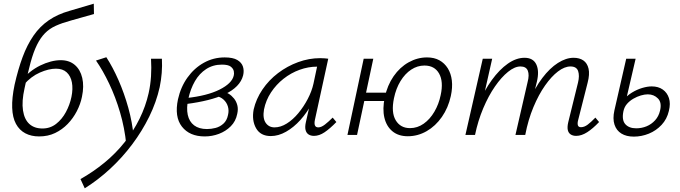

<svg xmlns="http://www.w3.org/2000/svg" viewBox="-20 -731 3685 1040"><path d="M192 8Q149 8 117 -9Q85 -26 66.5 -60Q48 -94 46 -147Q44 -200 59 -272Q78 -356 102.5 -422Q127 -488 161.5 -538Q196 -588 244 -621Q292 -654 356 -672L488 -711L489 -655L365 -620Q317 -607 282.5 -591.5Q248 -576 223.5 -551Q199 -526 180 -487.5Q161 -449 145.5 -392Q130 -335 113 -253Q97 -182 104.5 -133Q112 -84 139 -59.5Q166 -35 210 -35Q252 -35 284 -60Q316 -85 337 -124Q358 -163 367 -206Q376 -250 369.5 -284.5Q363 -319 341.5 -339Q320 -359 283 -359Q244 -359 196 -338Q148 -317 109 -272L93 -293Q116 -320 142.5 -341Q169 -362 197.5 -376Q226 -390 254.5 -397.5Q283 -405 309 -405Q355 -405 385 -379.5Q415 -354 425.5 -309Q436 -264 424 -207Q416 -167 396 -128.5Q376 -90 346.5 -59.5Q317 -29 278.5 -10.5Q240 8 192 8Z M439 289 416 239Q485 200 546 150Q607 100 655 39.5Q703 -21 736 -88Q769 -155 785 -226Q795 -271 798 -317.5Q801 -364 798 -413H857Q859 -374 856 -336Q853 -298 845 -259Q827 -178 788.5 -99.5Q750 -21 696 51Q642 123 576.5 183.5Q511 244 439 289ZM664 51Q655 -38 630.5 -121.5Q606 -205 571.5 -277.5Q537 -350 500 -403L556 -421Q591 -367 622 -296.5Q653 -226 675 -147Q697 -68 704 11Z M1089 8Q1007 8 965.5 -45Q924 -98 944 -193Q959 -260 995.5 -311Q1032 -362 1084 -391Q1136 -420 1197 -420Q1242 -420 1265.5 -406Q1289 -392 1296 -370Q1303 -348 1297 -323Q1289 -291 1263.5 -265Q1238 -239 1198 -220.5Q1158 -202 1106 -189Q1054 -176 992 -168L990 -200Q1102 -212 1169 -245.5Q1236 -279 1246 -321Q1249 -331 1246.5 -345Q1244 -359 1230 -370Q1216 -381 1182 -381Q1134 -381 1097 -357Q1060 -333 1036 -291.5Q1012 -250 1000 -196Q989 -146 997 -109Q1005 -72 1031.5 -52Q1058 -32 1101 -32Q1124 -32 1147.5 -38Q1171 -44 1190 -61Q1209 -78 1215 -108Q1221 -132 1214.5 -154Q1208 -176 1191 -191.5Q1174 -207 1149 -211L1186 -237Q1203 -233 1219 -223Q1235 -213 1247.5 -197.5Q1260 -182 1265.5 -161Q1271 -140 1265 -114Q1257 -74 1230 -47Q1203 -20 1166 -6Q1129 8 1089 8Z M1447 6Q1391 6 1367 -36.5Q1343 -79 1354 -138Q1367 -195 1401.5 -246Q1436 -297 1486 -335Q1536 -373 1595 -394.5Q1654 -416 1714 -416Q1728 -416 1739 -415Q1750 -414 1758 -413L1686 -83Q1677 -41 1704 -41Q1720 -41 1739.5 -56Q1759 -71 1782 -94L1802 -70Q1767 -34 1738 -14.5Q1709 5 1681 5Q1663 5 1651 -3Q1639 -11 1635 -27.5Q1631 -44 1637 -70L1676 -243L1710 -277Q1697 -222 1670 -171.5Q1643 -121 1607 -81Q1571 -41 1529.5 -17.5Q1488 6 1447 6ZM1467 -41Q1500 -41 1533.5 -62Q1567 -83 1596 -118Q1625 -153 1647 -195Q1669 -237 1678 -278L1702 -391L1730 -368Q1724 -369 1715 -369.5Q1706 -370 1698 -370Q1650 -370 1603 -353Q1556 -336 1516 -304.5Q1476 -273 1448 -230.5Q1420 -188 1410 -138Q1402 -91 1419 -66Q1436 -41 1467 -41Z M1862 0 1950 -413H2002L1914 0ZM1926 -184 1936 -229H2094L2085 -184ZM2189 7Q2138 7 2105.5 -20Q2073 -47 2062 -94Q2051 -141 2064 -203Q2078 -269 2112 -318Q2146 -367 2193.5 -393.5Q2241 -420 2293 -420Q2332 -420 2360 -404.5Q2388 -389 2405.5 -361Q2423 -333 2427.5 -295Q2432 -257 2422 -211Q2408 -147 2373.5 -97.5Q2339 -48 2291 -20.5Q2243 7 2189 7ZM2201 -37Q2241 -37 2275 -61Q2309 -85 2333 -126Q2357 -167 2367 -216Q2383 -289 2358.5 -332.5Q2334 -376 2279 -376Q2241 -376 2207.5 -354Q2174 -332 2149.5 -292Q2125 -252 2114 -199Q2098 -122 2123.5 -79.5Q2149 -37 2201 -37Z M3101 5Q3083 5 3071 -3Q3059 -11 3055.5 -27Q3052 -43 3058 -69L3111 -284Q3120 -321 3111.5 -346Q3103 -371 3070 -371Q3038 -371 3002.5 -344Q2967 -317 2932.5 -268Q2898 -219 2869.5 -151Q2841 -83 2825 0H2787Q2809 -99 2843 -177Q2877 -255 2917.5 -308.5Q2958 -362 3002 -390Q3046 -418 3087 -418Q3119 -418 3140 -403.5Q3161 -389 3168 -359Q3175 -329 3163 -283L3112 -82Q3107 -64 3110 -53Q3113 -42 3127 -42Q3145 -42 3163.5 -56Q3182 -70 3205 -94L3225 -70Q3192 -35 3161 -15Q3130 5 3101 5ZM2501 0 2595 -413H2646L2553 0ZM2518 0Q2538 -89 2570.5 -165Q2603 -241 2644 -297.5Q2685 -354 2730.5 -386Q2776 -418 2821 -418Q2868 -418 2885 -382Q2902 -346 2888 -288L2817 0H2772L2838 -287Q2848 -325 2839 -348Q2830 -371 2799 -371Q2768 -371 2732 -342Q2696 -313 2661 -262.5Q2626 -212 2597.5 -144.5Q2569 -77 2553 0Z M3413 9Q3373 9 3346 -7.5Q3319 -24 3308.5 -56Q3298 -88 3308 -133L3372 -413H3423L3357 -129Q3347 -81 3367 -58.5Q3387 -36 3426 -36Q3456 -36 3482.5 -47Q3509 -58 3528.5 -79.5Q3548 -101 3555 -131Q3566 -175 3544 -197.5Q3522 -220 3489 -220Q3472 -220 3451.5 -214Q3431 -208 3411 -196.5Q3391 -185 3376.5 -168.5Q3362 -152 3357 -129H3324Q3334 -162 3355 -187.5Q3376 -213 3403 -229.5Q3430 -246 3458.5 -254.5Q3487 -263 3510 -263Q3546 -263 3570 -246Q3594 -229 3603.5 -199.5Q3613 -170 3603 -130Q3593 -86 3563.5 -54.5Q3534 -23 3494.5 -7Q3455 9 3413 9Z"/></svg>

Font: Ysabeau Office Light
Style: Italic
Weight: 300
Italic angle: -12°
Designer: Christian Thalmann (Catharsis Fonts)
Version: Version 2.001;gftools[0.9.30]; featfreeze: tnum,lnum,ss02